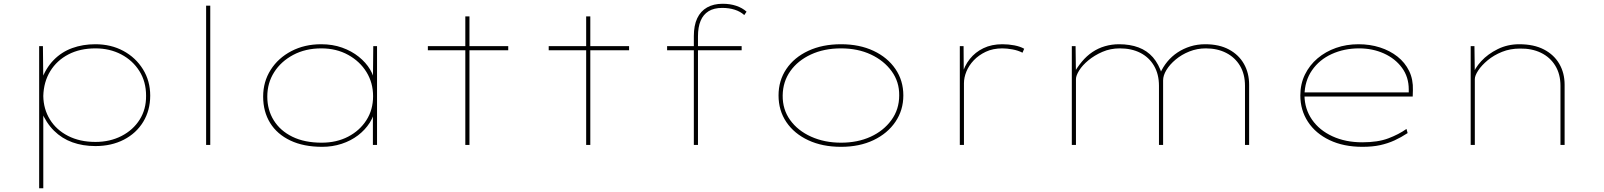

<svg xmlns="http://www.w3.org/2000/svg" viewBox="-20 -770 8522 1020"><path d="M188 230V-525H208L210 -343L199 -342Q223 -408 265 -451Q307 -494 363.5 -514.5Q420 -535 486 -535Q570 -535 635.5 -499.5Q701 -464 739.5 -402Q778 -340 778 -262Q778 -184 741 -123Q704 -62 638 -28Q572 6 487 6Q420 6 364.5 -14Q309 -34 267 -75.5Q225 -117 199 -180H210V230ZM487 -16Q564 -16 625.5 -47.5Q687 -79 722 -134.5Q757 -190 756 -262Q756 -336 720.5 -392.5Q685 -449 624 -481Q563 -513 487 -513Q405 -513 343.5 -481Q282 -449 247 -392Q212 -335 210 -260Q211 -191 245 -135.5Q279 -80 341.5 -48Q404 -16 487 -16Z M1075 0V-740H1097V0Z M1692 10Q1593 10 1522.5 -23.5Q1452 -57 1415 -117Q1378 -177 1378 -257Q1378 -336 1418 -399Q1458 -462 1528 -498.5Q1598 -535 1686 -535Q1747 -535 1797.5 -517Q1848 -499 1886 -468.5Q1924 -438 1946 -401Q1968 -364 1971 -327H1961L1963 -525H1983V0H1961V-188L1974 -203Q1969 -157 1944.5 -118.5Q1920 -80 1882 -51Q1844 -22 1795 -6Q1746 10 1692 10ZM1689 -12Q1768 -12 1829.5 -44Q1891 -76 1926.5 -131.5Q1962 -187 1962 -259Q1962 -330 1927 -387Q1892 -444 1829.5 -478.5Q1767 -513 1687 -513Q1603 -513 1538 -478.5Q1473 -444 1436.5 -386.5Q1400 -329 1400 -257Q1400 -186 1434.5 -130.5Q1469 -75 1533.5 -43.5Q1598 -12 1689 -12Z M2452 0V-683H2474V0ZM2253 -503V-525H2680V-503Z M3094 0V-683H3116V0ZM2895 -503V-525H3322V-503Z M3666 0V-578Q3666 -635 3684 -673Q3702 -711 3736.5 -730.5Q3771 -750 3819 -750Q3859 -750 3891.5 -739Q3924 -728 3946 -708L3934 -690Q3913 -709 3883 -718.5Q3853 -728 3817 -728Q3773 -728 3744.5 -710.5Q3716 -693 3702 -659.5Q3688 -626 3688 -577V0H3678Q3675 0 3672 0Q3669 0 3666 0ZM3524 -503V-525H3920V-503Z M4448 10Q4349 10 4274 -25Q4199 -60 4157.5 -121.5Q4116 -183 4116 -263Q4116 -342 4157.5 -403.5Q4199 -465 4274 -500Q4349 -535 4448 -535Q4546 -535 4620.5 -500Q4695 -465 4737 -403.5Q4779 -342 4779 -263Q4779 -185 4737 -123Q4695 -61 4620.5 -25.5Q4546 10 4448 10ZM4448 -12Q4536 -12 4605 -43.5Q4674 -75 4715.5 -132Q4757 -189 4757 -263Q4758 -335 4717 -391.5Q4676 -448 4606.5 -480.5Q4537 -513 4448 -513Q4358 -513 4288 -480.5Q4218 -448 4178.5 -392Q4139 -336 4138 -263Q4137 -189 4177.5 -132.5Q4218 -76 4289 -44Q4360 -12 4448 -12Z M5079 0V-525H5099L5100 -377L5090 -371Q5103 -420 5132 -456.5Q5161 -493 5204.5 -514Q5248 -535 5305 -535Q5338 -535 5369 -529Q5400 -523 5421 -511L5412 -490Q5389 -502 5359 -507.5Q5329 -513 5305 -513Q5255 -513 5217 -495Q5179 -477 5153 -449.5Q5127 -422 5114 -390Q5101 -358 5101 -328V0Z M5674 0V-525H5694L5696 -369L5681 -374Q5702 -412 5727.5 -442.5Q5753 -473 5783.5 -493.5Q5814 -514 5850 -524.5Q5886 -535 5925 -535Q5983 -535 6028.5 -518Q6074 -501 6105 -465.5Q6136 -430 6154 -373L6147 -372L6143 -380Q6158 -414 6181.5 -442.5Q6205 -471 6236 -491.5Q6267 -512 6304 -523.5Q6341 -535 6383 -535Q6457 -535 6509 -507Q6561 -479 6588.5 -430.5Q6616 -382 6616 -320V0H6594V-314Q6594 -376 6567.5 -420.5Q6541 -465 6494 -489Q6447 -513 6386 -513Q6340 -513 6298.5 -496.5Q6257 -480 6225.5 -453.5Q6194 -427 6176.5 -398Q6159 -369 6159 -343V0H6137V-314Q6137 -376 6110.5 -421Q6084 -466 6037.5 -489.5Q5991 -513 5929 -513Q5879 -513 5836.5 -494.5Q5794 -476 5762 -449.5Q5730 -423 5713 -395.5Q5696 -368 5696 -350V0Z M7218 10Q7118 10 7043.5 -25.5Q6969 -61 6928.5 -123Q6888 -185 6888 -263Q6888 -324 6912.5 -374Q6937 -424 6979.5 -460Q7022 -496 7077.5 -515.5Q7133 -535 7197 -535Q7258 -535 7311 -518Q7364 -501 7404 -469.5Q7444 -438 7466 -393Q7488 -348 7486 -291L7485 -257H6900V-279H7474L7464 -270V-295Q7464 -361 7428 -410Q7392 -459 7332 -486Q7272 -513 7200 -513Q7121 -513 7055 -483Q6989 -453 6950 -396.5Q6911 -340 6910 -263Q6911 -191 6950 -134.5Q6989 -78 7058.5 -46Q7128 -14 7217 -14Q7300 -14 7355.5 -35Q7411 -56 7452 -85L7458 -63Q7423 -40 7388 -24Q7353 -8 7312.5 1Q7272 10 7218 10Z M7793 0V-525H7813L7815 -372L7802 -368Q7814 -407 7849 -445Q7884 -483 7936.5 -509Q7989 -535 8051 -535Q8129 -535 8182.5 -507Q8236 -479 8264 -430.5Q8292 -382 8292 -320V0H8270V-314Q8270 -376 8242.5 -421Q8215 -466 8166.5 -489.5Q8118 -513 8055 -512Q8003 -512 7959.5 -494.5Q7916 -477 7883.5 -450Q7851 -423 7833 -395.5Q7815 -368 7815 -350V0H7805Q7803 0 7800 0Q7797 0 7793 0Z"/></svg>

Font: Lexend Tera Thin
Style: Regular
Weight: 250
Version: Version 1.007